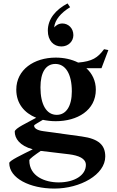

<svg xmlns="http://www.w3.org/2000/svg" viewBox="-20 -853 680 1120"><path d="M305 -146C431 -146 539 -209 539 -330C539 -381 518 -424 484 -455H572L612 -561L587 -566C550 -516 518 -495 436 -488C398 -507 353 -517 305 -517C179 -517 75 -447 75 -330C75 -249 122 -194 191 -166C142 -138 66 -105 66 -85C66 -46 94 -3 171 18C109 49 34 84 34 98C34 187 155 247 297 247C448 247 594 166 594 60C594 -5 558 -43 457 -57L232 -88C195 -93 179 -106 179 -120C179 -126 202 -136 230 -154C254 -149 279 -146 305 -146ZM151 82C151 74 183 51 218 27C220 28 222 28 224 28L383 47C438 54 481 71 481 109C481 169 415 211 322 211C243 211 151 176 151 82ZM216 -343C216 -431 247 -480 303 -480C362 -480 399 -422 399 -320C399 -234 366 -183 311 -183C251 -183 216 -243 216 -343ZM259 -674C259 -742 304 -796 374 -833L389 -811C335 -778 300 -737 296 -693C306 -704 321 -716 344 -716C378 -716 408 -689 408 -648C408 -613 380 -582 338 -582C293 -582 259 -616 259 -674Z"/></svg>

Font: Ortica Linear
Style: Bold
Weight: 700
Designer: Benedetta Bovani
Foundry: Collletttivo
Version: Version 2.000;Glyphs 3.1.2 (3151)